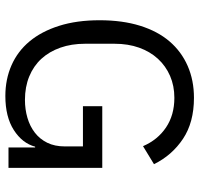

<svg xmlns="http://www.w3.org/2000/svg" viewBox="-34 -716 762 735"><g transform="rotate(90 347.5 -349.0)"><path d="M545 -102H542Q529 -53 478.5 -20.5Q428 12 348 12Q284 12 230.5 -11.5Q177 -35 139 -80.5Q101 -126 79.5 -193.5Q58 -261 58 -349Q58 -436 79 -503.5Q100 -571 139 -616.5Q178 -662 233 -686Q288 -710 355 -710Q449 -710 512 -668Q575 -626 609 -557L540 -515Q516 -571 468.5 -603Q421 -635 355 -635Q309 -635 271 -618.5Q233 -602 205.5 -572Q178 -542 163 -500Q148 -458 148 -406V-293Q148 -241 163 -198.5Q178 -156 205.5 -126Q233 -96 273 -79.5Q313 -63 363 -63Q399 -63 431.5 -72.5Q464 -82 488.5 -101Q513 -120 527 -148.5Q541 -177 541 -216V-285H387V-359H623V0H545Z"/></g></svg>

Font: IBM Plex Sans Arabic
Style: Regular
Weight: 400
Designer: Mike Abbink, Paul van der Laan, Pieter van Rosmalen, Wael Morcos, Khajak Apelian
Foundry: Bold Monday
Version: Version 1.005